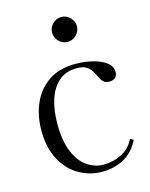

<svg xmlns="http://www.w3.org/2000/svg" viewBox="-109 -771 667 851"><g transform="rotate(-15 225.0 -345.0)"><path d="M410 -99 425 -91Q397 -36 352 -13Q307 10 254 10Q199 10 150 -17.5Q101 -45 70.5 -100Q40 -155 40 -236Q40 -304 64.5 -360Q89 -416 138 -449.5Q187 -483 261 -483Q302 -483 339.5 -474Q377 -465 401 -447Q425 -429 425 -402Q425 -386 415 -377Q405 -368 388 -368Q370 -368 360.5 -377.5Q351 -387 344.5 -401.5Q338 -416 329.5 -430Q321 -444 305.5 -453.5Q290 -463 262 -463Q212 -463 179.5 -434.5Q147 -406 131.5 -357Q116 -308 116 -248Q116 -167 137.5 -116.5Q159 -66 194 -42.5Q229 -19 269 -19Q310 -19 349 -37.5Q388 -56 410 -99ZM198 -643Q198 -666 215 -683Q232 -700 255 -700Q278 -700 295 -683Q312 -666 312 -643Q312 -620 295 -603Q278 -586 255 -586Q232 -586 215 -603Q198 -620 198 -643Z"/></g></svg>

Font: Gilda Display
Style: Regular
Weight: 400
Designer: Eduardo Rodriguez Tunni
Foundry: Eduardo Rodriguez Tunni
Version: Version 1.002; ttfautohint (v1.8.4.7-5d5b);gftools[0.9.22]